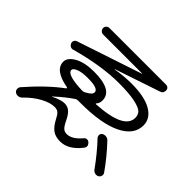

<svg xmlns="http://www.w3.org/2000/svg" viewBox="-163 -1018 1327 1327"><g transform="rotate(45 500.0 -355.0)"><path d="M252.9 -362.3Q252.9 -318.4 406.2 -313.5Q418.9 -313.5 427.7 -318.4Q458 -335 467.3 -345.2Q476.6 -355.5 476.6 -367.2Q476.6 -403.3 373 -403.3Q316.4 -403.3 284.7 -390.6Q252.9 -377.9 252.9 -362.3ZM93.8 19.5Q82 11.7 80.6 -2.9Q79.1 -17.6 88.9 -29.3Q209 -167 318.4 -247.1Q320.3 -249 319.3 -252Q318.4 -254.9 315.4 -255.9Q173.8 -281.2 172.9 -362.3Q172.9 -403.3 227.5 -434.1Q282.2 -464.8 373 -464.8Q554.7 -464.8 554.7 -365.2Q554.7 -337.9 539.1 -321.3Q534.2 -314.5 542 -314.5Q799.8 -330.1 799.8 -440.4Q799.8 -469.7 781.7 -487.8Q763.7 -505.9 707 -518.1Q650.4 -530.3 549.8 -530.3Q379.9 -530.3 162.1 -469.7Q149.4 -465.8 138.2 -472.2Q127 -478.5 122.1 -490.7Q117.2 -502.9 122.6 -514.2Q127.9 -525.4 139.6 -529.3L617.2 -688.5Q618.2 -688.5 618.2 -689.5Q618.2 -690.4 617.2 -690.4H235.4Q222.7 -690.4 212.9 -699.7Q203.1 -709 203.1 -722.2Q203.1 -735.4 212.4 -744.1Q221.7 -752.9 235.4 -752.9H788.1Q799.8 -752.9 808.1 -745.1Q816.4 -737.3 816.4 -724.6Q816.4 -695.3 789.1 -688.5L460.9 -578.1Q460 -578.1 460 -576.2H461.9Q543 -589.8 613.3 -589.8Q742.2 -589.8 809.6 -550.3Q877 -510.7 877 -443.4Q877 -350.6 770 -297.9Q663.1 -245.1 460 -245.1H435.5Q423.8 -245.1 416 -240.2Q360.4 -204.1 289.1 -138.7Q288.1 -137.7 288.1 -136.7H290Q347.7 -166 382.8 -166Q414.1 -166 434.6 -147.9Q455.1 -129.9 473.6 -91.8Q492.2 -52.7 506.8 -39.1Q521.5 -25.4 543 -25.4Q594.7 -25.4 647.5 -88.9Q655.3 -98.6 667.5 -99.6Q679.7 -100.6 689.5 -91.8Q714.8 -67.4 694.3 -43Q627 43 546.9 43Q501 43 472.7 22.5Q444.3 2 421.9 -40Q404.3 -75.2 390.6 -87.4Q377 -99.6 352.5 -99.6Q309.6 -99.6 254.4 -69.8Q199.2 -40 147.5 13.7Q136.7 24.4 121.1 26.4Q105.5 28.3 93.8 19.5ZM916 -18.6Q922.9 -7.8 919.4 5.4Q916 18.6 904.3 25.4Q890.6 32.2 876 28.3Q861.3 24.4 852.5 11.7Q785.2 -82 713.9 -157.2Q705.1 -167 706.1 -180.2Q707 -193.4 717.8 -200.2Q730.5 -208 746.1 -206.5Q761.7 -205.1 772.5 -194.3Q855.5 -106.4 916 -18.6Z"/></g></svg>

Font: Rounded-X Mgen+ 1m regular
Style: Regular
Weight: 400
Designer: [Source Han Sans]
Ryoko NISHIZUKA  (kana & ideographs); Paul D. Hunt (Latin, Greek & Cyrillic); Wenlong ZHANG  (bopomofo
Version: Version 1.059.20150602